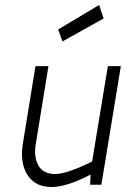

<svg xmlns="http://www.w3.org/2000/svg" viewBox="-20 -740 540 769"><path d="M341 0 343 -41Q248 9 186 9Q124 9 92.5 -35.5Q61 -80 70 -155L122 -475H174L122 -155Q116 -106 135.5 -74.5Q155 -43 201 -43Q247 -43 349 -93L412 -475H464L386 0ZM213 -622 377 -720 395 -666 230 -574Z"/></svg>

Font: TypoPRO Lekton
Style: Italic
Weight: 400
Italic angle: -9.3°
Designer: Paolo Mazzetti, Luciano Perondi, Raffaele Flato, Elena Papassissa, Emilio Macchia, Michela Povoleri, Tobias Seemiller, R
Version: Version 3.000